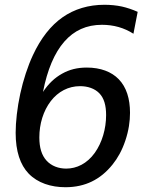

<svg xmlns="http://www.w3.org/2000/svg" viewBox="-20 -762 642 796"><path d="M251.5 14.2C293.9 14.2 330.1 5.4 360.4 -9.3C392.6 -24.9 421.4 -48.3 446.8 -80.1C468.3 -106.9 485.8 -138.2 499.5 -178.7C513.7 -220.7 519 -259.3 519 -294.4C519 -352.5 504.4 -400.4 472.2 -433.6C442.4 -464.4 397 -481.9 339.8 -481.9C300.3 -481.9 267.6 -473.6 237.3 -456.5C207 -439.5 181.6 -416 158.2 -380.9C176.3 -473.1 205.6 -542.5 246.6 -589.4C287.1 -635.7 338.4 -659.2 402.8 -659.2C425.8 -659.2 449.7 -656.2 471.7 -649.9C493.7 -643.6 514.2 -634.3 533.2 -622.1L550.8 -712.9C530.3 -722.2 505.4 -730.5 485.4 -734.9C463.4 -739.7 437.5 -742.2 413.1 -742.2C347.2 -742.2 288.1 -724.6 238.8 -689.9C191.4 -656.7 149.4 -604.5 116.2 -532.7C95.2 -487.8 76.2 -429.7 64 -373.5C51.3 -315.4 44.9 -255.9 44.9 -211.4C44.9 -134.3 64 -78.6 98.6 -42.5C136.2 -3.4 191.4 14.2 251.5 14.2ZM254.4 -63C223.1 -63 192.9 -73.7 172.4 -96.7C152.8 -118.7 143.1 -149.4 143.1 -192.4C143.1 -247.6 159.2 -302.2 190.9 -343.3C221.2 -382.3 263.2 -404.8 312 -404.8C343.8 -404.8 372.6 -395 391.6 -375.5C411.6 -355 419.9 -324.7 419.9 -284.7C419.9 -228 403.3 -170.9 373 -128.4C340.8 -83.5 297.9 -63 254.4 -63Z"/></svg>

Font: Hack
Style: Oblique
Weight: 400
Italic angle: -12°
Monospace: yes
Designer: Christopher Simpkins
Foundry: Christopher Simpkins
Version: Version 2.010